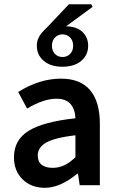

<svg xmlns="http://www.w3.org/2000/svg" viewBox="-20 -874 556 906"><path d="M191.9 12.2Q127.4 12.2 86.7 -27.6Q45.9 -67.4 45.9 -131.8Q45.9 -213.4 114.5 -256.3Q183.1 -299.3 335.9 -315.9Q334.5 -357.4 313.2 -382.8Q292 -408.2 246.1 -408.2Q186.5 -408.2 107.9 -361.8L65.9 -439.9Q166 -502.9 268.1 -502.9Q358.9 -502.9 405 -448.7Q451.2 -394.5 451.2 -290V0H356L348.1 -54.2H344.2Q264.2 12.2 191.9 12.2ZM228 -82Q257.8 -82 283.2 -94Q308.6 -106 335.9 -131.8V-235.8Q238.3 -224.1 198.2 -201.4Q158.2 -178.7 158.2 -140.1Q158.2 -110.4 177 -96.2Q195.8 -82 228 -82ZM153.8 -658.2Q153.8 -676.8 160.6 -692.4Q167.5 -708 176.3 -718.3Q185.1 -728.5 205.1 -748L305.2 -854H410.2L417 -841.8L292 -750Q343.3 -748.5 369.6 -722.7Q396 -696.8 396 -658.2Q396 -614.7 363.5 -586.9Q331.1 -559.1 274.9 -559.1Q218.8 -559.1 186.3 -586.9Q153.8 -614.7 153.8 -658.2ZM274.9 -711.9Q253.9 -711.9 239.5 -697Q225.1 -682.1 225.1 -658.2Q225.1 -634.3 239.3 -619.6Q253.4 -605 274.9 -605Q296.4 -605 310.8 -619.6Q325.2 -634.3 325.2 -658.2Q325.2 -682.1 310.8 -697Q296.4 -711.9 274.9 -711.9Z"/></svg>

Font: Source Sans 3 Semibold
Style: Regular
Weight: 600
Designer: Paul D. Hunt
Foundry: Adobe
Version: Version 3.052;hotconv 1.1.0;makeotfexe 2.6.0